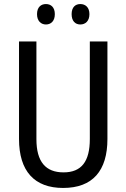

<svg xmlns="http://www.w3.org/2000/svg" viewBox="-20 -919 625 949"><path d="M163 -849C163 -815 183 -798 207 -798C232 -798 251 -815 251 -849C251 -883 232 -899 207 -899C183 -899 163 -884 163 -849ZM334 -849C334 -815 352 -798 377 -798C402 -798 422 -815 422 -849C422 -883 402 -899 377 -899C353 -899 334 -884 334 -849ZM511 -232V-714H424V-232C424 -121 383 -67 294 -67C206 -67 160 -119 160 -231V-714H74V-232C74 -73 150 10 292 10C438 10 511 -75 511 -232Z"/></svg>

Font: Noto Sans Devanagari UI Condensed
Style: Regular
Weight: 400
Width: 3
Designer: Jelle Bosma - Monotype Design Team
Foundry: Monotype Imaging Inc.
Version: Version 2.004